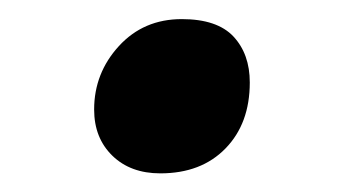

<svg xmlns="http://www.w3.org/2000/svg" viewBox="-20 -488 375 206"><path d="M152 -302Q120 -302 100.5 -321Q81 -340 81 -370.5Q81 -409.5 107.5 -438.5Q134 -467.5 175 -467.5Q213 -467.5 230.5 -448.8Q248 -430 248 -399.5Q248 -355.5 222 -328.8Q196 -302 152 -302Z"/></svg>

Font: Merriweather Sans Italic
Style: Bold
Weight: 700
Italic angle: -7.5°
Designer: Eben Sorkin
Foundry: Eben Sorkin
Version: Version 1.008; ttfautohint (v1.7.19-72a1) -l 8 -r 50 -G 200 